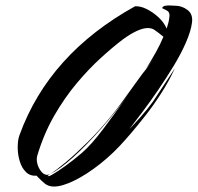

<svg xmlns="http://www.w3.org/2000/svg" viewBox="-20 -653 726 705"><path d="M178 32Q158 32 144.5 21Q131 10 114 -8Q91 -6 75.5 -21Q60 -36 52.5 -61Q45 -86 45 -111Q45 -124 46.5 -136Q48 -148 52 -158Q160 -455 476 -630Q496 -631 519 -619.5Q542 -608 562 -589.5Q582 -571 592 -548Q596 -560 598.5 -570.5Q601 -581 602 -591Q604 -607 595.5 -612.5Q587 -618 580 -620.5Q573 -623 578 -628Q582 -631 587.5 -632Q593 -633 599 -633Q606 -633 612.5 -632.5Q619 -632 623 -632Q648 -632 668.5 -616.5Q689 -601 685 -570Q681 -539 663 -497.5Q645 -456 618 -411.5Q591 -367 561 -323Q531 -279 503 -242Q475 -205 455 -179Q469 -193 494.5 -221.5Q520 -250 541 -279Q547 -288 560.5 -308.5Q574 -329 588.5 -351Q603 -373 613 -388.5Q623 -404 622 -402Q600 -354 571 -309Q542 -264 513.5 -228Q485 -192 465.5 -169Q446 -146 443 -143Q398 -91 348 -51.5Q298 -12 253 10Q208 32 178 32ZM155 -6H156Q158 -6 162 -7Q166 -8 172 -12Q190 -22 220.5 -44Q251 -66 280 -91Q315 -121 358 -178Q401 -235 455 -311Q407 -244 352.5 -182Q298 -120 248.5 -75.5Q199 -31 164 -14Q184 -26 220 -56Q256 -86 301 -130.5Q346 -175 391 -230Q409 -252 430.5 -282Q452 -312 474.5 -343Q497 -374 516 -400L505 -383L543 -436L516 -400Q536 -432 552.5 -461.5Q569 -491 580 -518Q573 -524 564 -531Q555 -538 546 -544Q536 -550 523 -550Q489 -550 432 -509Q395 -481 350.5 -440.5Q306 -400 261.5 -347Q217 -294 179 -228Q141 -162 117 -82Q115 -74 115 -68Q115 -49 126.5 -30Q138 -11 154 -11Q157 -11 163 -13Q155 -8 155 -6ZM455 -311Q458 -315 463.5 -323.5Q469 -332 472.5 -337.5Q476 -343 473 -338Z"/></svg>

Font: Smooch
Style: Regular
Weight: 400
Designer: Robert E. Leuschke
Foundry: Robert E. Leuschke
Version: Version 1.010; ttfautohint (v1.8.3)